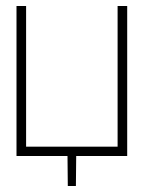

<svg xmlns="http://www.w3.org/2000/svg" viewBox="-20 -520 484 640"><path d="M404 -500H372V-31H67V-500H35V0H205L206 100H233L234 0H404Z"/></svg>

Font: Advent Pro ExtraLight
Style: Regular
Weight: 250
Version: Version 3.000